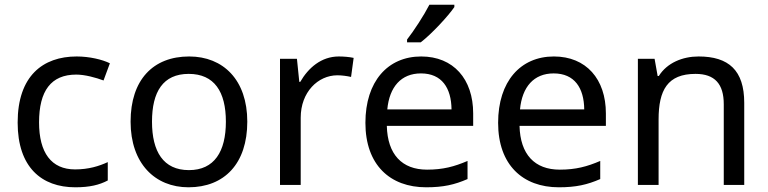

<svg xmlns="http://www.w3.org/2000/svg" viewBox="-20 -786 3264 816"><path d="M300 10C361 10 402 0 438 -19V-97C401 -80 357 -66 299 -66C198 -66 146 -137 146 -266C146 -400 197 -469 304 -469C341 -469 388 -456 420 -444L447 -517C415 -533 360 -546 306 -546C162 -546 55 -463 55 -265C55 -75 157 10 300 10Z M1031 -269C1031 -446 929 -546 784 -546C630 -546 535 -446 535 -269C535 -91 639 10 781 10C934 10 1031 -91 1031 -269ZM626 -269C626 -396 673 -472 782 -472C891 -472 940 -396 940 -269C940 -142 891 -63 783 -63C674 -63 626 -142 626 -269Z M1420 -546C1345 -546 1290 -497 1256 -438H1252L1242 -536H1170V0H1258V-286C1258 -394 1331 -466 1414 -466C1432 -466 1455 -463 1472 -459L1483 -540C1465 -544 1440 -546 1420 -546Z M1911 -756V-766H1805C1782 -721 1739 -655 1710 -618V-606H1768C1815 -642 1886 -719 1911 -756ZM1770 -546C1628 -546 1533 -440 1533 -264C1533 -85 1638 10 1791 10C1864 10 1912 -1 1967 -25V-102C1911 -78 1863 -65 1795 -65C1688 -65 1627 -130 1624 -251H1991V-304C1991 -450 1907 -546 1770 -546ZM1769 -474C1858 -474 1898 -412 1899 -321H1626C1635 -417 1685 -474 1769 -474Z M2334 -546C2192 -546 2097 -440 2097 -264C2097 -85 2202 10 2355 10C2428 10 2476 -1 2531 -25V-102C2475 -78 2427 -65 2359 -65C2252 -65 2191 -130 2188 -251H2555V-304C2555 -450 2471 -546 2334 -546ZM2333 -474C2422 -474 2462 -412 2463 -321H2190C2199 -417 2249 -474 2333 -474Z M2949 -546C2881 -546 2815 -519 2780 -463H2775L2762 -536H2691V0H2779V-278C2779 -403 2817 -472 2936 -472C3018 -472 3056 -429 3056 -343V0H3143V-349C3143 -487 3077 -546 2949 -546Z"/></svg>

Font: Noto Sans Syriac Western
Style: Regular
Weight: 400
Designer: Patrick Giasson and the Monotype Design Team
Foundry: Monotype Imaging Inc.
Version: Version 3.000